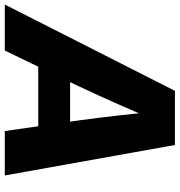

<svg xmlns="http://www.w3.org/2000/svg" viewBox="-30 -774 768 821"><g transform="rotate(90 354.5 -364.0)"><path d="M-36.1 0 333 -727.5H564.5L694.8 0H504.9L459 -319.3Q448.2 -398.9 438.7 -482.4Q429.2 -565.9 420.4 -661.6H466.3Q426.3 -566.4 389.4 -482.9Q352.5 -399.4 314.9 -319.3L160.6 0ZM157.7 -143.1 180.2 -279.3H571.3L548.3 -143.1Z"/></g></svg>

Font: Inter 28pt ExtraBold
Style: Italic
Weight: 800
Italic angle: -9.3988°
Designer: Rasmus Andersson
Foundry: rsms
Version: Version 4.001;git-66647c0bb